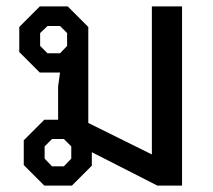

<svg xmlns="http://www.w3.org/2000/svg" viewBox="-20 -578 662 598"><path d="M547 -558V0H470L266 -104V-62L204 0H118L54 -64V-141L118 -205H161V-309L167 -352H104L40 -416V-494L104 -558H191L255 -494V-195L453 -97V-558ZM167 -412 189 -435V-475L167 -497H128L105 -475V-435L128 -412ZM202 -122 179 -145H142L119 -122V-84L142 -60H179L202 -84Z"/></svg>

Font: Chakra Petch Medium
Style: Regular
Weight: 500
Designer: Katatrad Aksorn Co.,Ltd.
Foundry: Cadson Demak Co.,Ltd.
Version: Version 1.000; ttfautohint (v1.6)